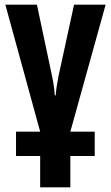

<svg xmlns="http://www.w3.org/2000/svg" viewBox="-20 -567 478 827"><path d="M435 -547 283 0H388V105H283V240H153V105H49V0H153L3 -547H139L203 -245Q209 -217 212 -195Q215 -173 216 -156H220Q221 -173 224 -193.5Q227 -214 232 -239L299 -547Z"/></svg>

Font: Noto Sans Display ExtraCondensed
Style: Bold
Weight: 700
Width: 2
Designer: Monotype Design Team
Foundry: Monotype Imaging Inc.
Version: Version 2.003